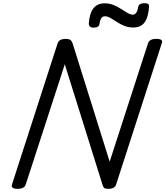

<svg xmlns="http://www.w3.org/2000/svg" viewBox="-20 -1181 1046 1215"><path d="M91 14Q47 14 56 -14L345 -908Q350 -922 363 -928.5Q376 -935 397 -935Q415 -935 424.5 -928.5Q434 -922 439 -908L674 -158L917 -908Q922 -922 935 -928.5Q948 -935 969 -935Q1015 -935 1004 -908L715 -14Q711 0 698 7Q685 14 664 14Q648 14 640.5 9Q633 4 628 -14L390 -774L143 -14Q139 0 126 7Q113 14 91 14ZM572 -1006Q541 -1006 542 -1034Q547 -1099 572 -1129.5Q597 -1160 642 -1160Q672 -1160 698 -1149.5Q724 -1139 746 -1124.5Q768 -1110 787 -1099Q806 -1088 823 -1088Q832 -1088 841 -1099Q850 -1110 854 -1135Q858 -1161 895 -1161Q912 -1161 918.5 -1154.5Q925 -1148 923 -1135Q918 -1069 894 -1038Q870 -1007 824 -1007Q792 -1007 766.5 -1017.5Q741 -1028 719.5 -1042Q698 -1056 679.5 -1067Q661 -1078 643 -1078Q630 -1078 621.5 -1066.5Q613 -1055 610 -1031Q608 -1018 598.5 -1012Q589 -1006 572 -1006Z"/></svg>

Font: Playwrite DE LA
Style: Regular
Weight: 400
Designer: Veronika Burian, José Scaglione
Foundry: TypeTogether
Version: Version 1.002